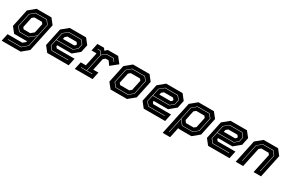

<svg xmlns="http://www.w3.org/2000/svg" viewBox="97 -1746 4680 3152"><g transform="rotate(30 2437.0 -170.0)"><path d="M-20 200 10 59H291L340 18.5L346 -10L334 0H100.5L19.5 -103L90.5 -437L215 -540H496.5L578 -437L464 97L339.5 200ZM57 134H310.5L410.5 48L505.5 -400L448 -474.5H235L149.5 -404L95 -146L156 -68H332L448 -161.5L404 46L309.5 127H58.5ZM160 -75 102 -148 156.5 -402 236 -467.5H444L498.5 -398L450 -170.5L331 -75ZM199.5 -141.5H324L384.5 -191.5L422 -368.5L397.5 -399H254L217 -368.5L175.5 -172Z M1153.5 -540 1234.5 -437 1204 -294.5 1079.5 -191.5H807.5L803 -172L827 -141.5H1164.5L1134.5 0H728L647 -103L718 -437L843 -540ZM1099.5 -467 1150.5 -404 1132.5 -319.5 1065.5 -264H752L780.5 -399L864 -467ZM1103.5 -474H863L774 -401L717.5 -137L772.5 -68H1084L1085.5 -75H776.5L725 -139L750.5 -257H1066L1139 -317L1158 -406ZM1054.5 -398.5H882L845 -368L836.5 -328H1049.5L1075 -349L1079 -368Z M1251.5 0 1282 -141H1379L1432.5 -391.5L1426.5 -399H1338L1368 -540H1494.5L1520 -500L1567 -540H1761L1847 -430.5L1715.5 -324.5L1662.5 -398.5H1606L1569 -368L1520.5 -140.5H1617.5L1587.5 0ZM1327.5 -67.5H1540L1541.5 -74.5H1438.5L1509.5 -407L1580 -465.5H1715L1747.5 -418L1753.5 -422.5L1719 -472.5H1579.5L1506.5 -412.5L1464 -472.5H1414L1412.5 -465.5H1459.5L1502.5 -405.5L1431.5 -74.5H1329Z M1928.5 0 1847.5 -103 1918.5 -437 2043.5 -540H2356L2437 -437L2366 -103L2241 0ZM1983 -67H2221.5L2306 -138.5L2362.5 -403.5L2308 -473.5H2065.5L1980.5 -403L1924.5 -141ZM1987 -74 1932 -143 1987 -401 2066.5 -466.5H2304L2355 -401.5L2299.5 -140.5L2220.5 -74ZM2027.5 -141.5H2202L2239 -172L2281 -368L2257 -398.5H2082.5L2045.5 -368L2003.5 -172Z M2982.5 -540 3063.5 -437 3033 -294.5 2908.5 -191.5H2636.5L2632 -172L2656 -141.5H2993.5L2963.5 0H2557L2476 -103L2547 -437L2672 -540ZM2928.5 -467 2979.5 -404 2961.5 -319.5 2894.5 -264H2581L2609.5 -399L2693 -467ZM2932.5 -474H2692L2603 -401L2546.5 -137L2601.5 -68H2913L2914.5 -75H2605.5L2554 -139L2579.5 -257H2895L2968 -317L2987 -406ZM2883.5 -398.5H2711L2674 -368L2665.5 -328H2878.5L2904 -349L2908 -368Z M3025.5 189 3158.5 -437 3283.5 -540H3576.5L3657.5 -437L3586.5 -103L3461.5 0H3216.5L3209.5 -10L3167 189ZM3107 123H3113.5L3173.5 -157.5L3242 -70.5H3445L3531.5 -141L3587.5 -405L3533 -473.5H3307.5L3218 -400ZM3277.5 -141.5H3423L3460 -172L3501.5 -368L3477.5 -399H3322.5L3285.5 -368L3246 -181.5ZM3246 -77 3175 -166.5 3224.5 -398 3308.5 -466.5H3529L3580 -403L3525 -143L3444 -77Z M4203 -540 4284 -437 4253.5 -294.5 4129 -191.5H3857L3852.5 -172L3876.5 -141.5H4214L4184 0H3777.5L3696.5 -103L3767.5 -437L3892.5 -540ZM4149 -467 4200 -404 4182 -319.5 4115 -264H3801.5L3830 -399L3913.5 -467ZM4153 -474H3912.5L3823.5 -401L3767 -137L3822 -68H4133.5L4135 -75H3826L3774.5 -139L3800 -257H4115.5L4188.5 -317L4207.5 -406ZM4104 -398.5H3931.5L3894.5 -368L3886 -328H4099L4124.5 -349L4128.5 -368Z M4301 0 4394 -437 4519 -540H4793L4874 -437L4781 0H4640L4718.5 -368L4694.5 -398.5H4557.5L4520.5 -368L4442 0ZM4383.5 -67H4390L4460.5 -397.5L4544.5 -466.5H4739L4793 -398.5L4722.5 -67H4729L4800 -400.5L4743 -473.5H4543.5L4454.5 -399.5Z"/></g></svg>

Font: Tourney ExtraBold
Style: Italic
Weight: 800
Italic angle: -12°
Version: Version 1.015